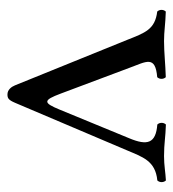

<svg xmlns="http://www.w3.org/2000/svg" viewBox="5 -459 465 515"><g transform="rotate(90 237.5 -201.5)"><path d="M314 -391C365 -387 371 -364 351 -316L274 -129C255.6 -84.2 248.9 -84.3 231 -132L162 -316C145 -362 128 -385.7 187 -390.7C193 -396.7 193 -407.7 187 -413.7C152 -412.7 121 -409 90 -409C63 -409 46 -412.7 11 -413.7C5 -407.7 5 -396.7 11 -390.7C59 -385 68 -358 87 -310L209 -9C212.8 0.5 221 11 233 11C243 11 247.9 9.1 256 -10L383 -309C401 -351 411 -386 464 -391C470 -397 470 -408 464 -414C443 -413 424 -409 399 -409C364 -409 349 -413 314 -414C308 -408 308 -397 314 -391Z"/></g></svg>

Font: Libertinus Serif Display
Style: Regular
Weight: 400
Designer: Philipp H. Poll
Foundry: Khaled Hosny
Version: Version 6.1